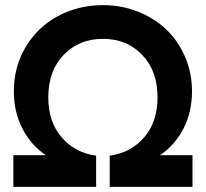

<svg xmlns="http://www.w3.org/2000/svg" viewBox="-20 -731 805 751"><path d="M32.2 0V-124H159.2Q100.6 -163.6 67.4 -228.5Q34.2 -293.5 34.2 -374Q34.2 -470.2 80.8 -547.9Q127.4 -625.5 207 -668.2Q286.6 -710.9 382.8 -710.9Q454.6 -710.9 518.8 -685.8Q583 -660.6 629.6 -616.5Q676.3 -572.3 703.6 -509.3Q731 -446.3 731 -374Q731 -293.5 697.8 -228.5Q664.6 -163.6 606 -124H732.9V0H409.2V-122.1Q491.7 -133.3 543.9 -193.8Q596.2 -254.4 596.2 -350.1Q596.2 -454.1 535.9 -516.6Q475.6 -579.1 382.8 -579.1Q289.6 -579.1 229.2 -516.6Q168.9 -454.1 168.9 -350.1Q168.9 -254.4 221.2 -193.8Q273.4 -133.3 356 -122.1V0Z"/></svg>

Font: TASA Explorer
Style: Bold
Weight: 700
Designer: Weizhong Zhang
Foundry: Local Remote
Version: Version 1.000;Glyphs 3.1.2 (3151)